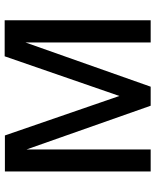

<svg xmlns="http://www.w3.org/2000/svg" viewBox="59 -728 669 827"><g transform="rotate(-90 393.5 -314.5)"><path d="M719.7 0V-628.9H564.5L393.6 -134.8L223.6 -627.9H68.4V0H163.1V-535.2L351.6 0H433.6L624 -539.1V0Z"/></g></svg>

Font: Namkio Khamti Book
Style: Regular
Weight: 500
Designer: Debbi Hosken
Foundry: SIL International
Version: Version 3.917